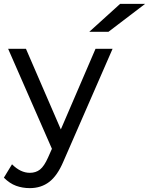

<svg xmlns="http://www.w3.org/2000/svg" viewBox="-33 -762 789 991"><path d="M548 -510 294 72Q263 145 221 177Q179 209 121 209Q83 209 50 197Q17 185 -13 155L29 86Q73 130 121 130Q152 130 173.5 113Q195 96 215 51L235 6L9 -510H101L281 -94L460 -510ZM587 -742H716L527 -598H428Z"/></svg>

Font: AtCorfu Sans
Style: AtCorfu Sans Regular
Weight: 400
Designer: Kostas Teopoulos
Foundry: Kostas Teopoulos
Version: Version 1.00 July 8, 2025, initial release